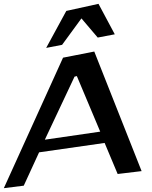

<svg xmlns="http://www.w3.org/2000/svg" viewBox="-122 -939 794 1002"><path d="M617 -46 370 -670 207 -638 -102 43 2 30 82 -144 424 -193 492 -31ZM401 -252 112 -210 267 -539 279 -542ZM119 -689 202 -705 303 -843 388 -743 477 -760 392 -919 224 -882Z"/></svg>

Font: Gamestation Warped
Style: Regular
Weight: 400
Designer: Jonas Hecksher
Foundry: Jonas Hecksher, Playtypeª, e-types AS
Version: Version 1.003